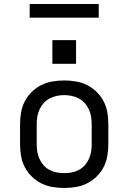

<svg xmlns="http://www.w3.org/2000/svg" viewBox="-20 -929 640 957"><path d="M300 8Q271 8 241.5 3Q212 -2 186 -15Q160 -28 138.5 -49Q117 -70 103.5 -96Q90 -122 85 -151.5Q80 -181 80 -210V-310Q80 -339 85 -368.5Q90 -398 103.5 -424Q117 -450 138.5 -471Q160 -492 186 -505Q212 -518 241.5 -523Q271 -528 300 -528Q329 -528 358.5 -523Q388 -518 414 -505Q440 -492 461.5 -471Q483 -450 496.5 -424Q510 -398 515 -368.5Q520 -339 520 -310V-210Q520 -181 515 -151.5Q510 -122 496.5 -96Q483 -70 461.5 -49Q440 -28 414 -15Q388 -2 358.5 3Q329 8 300 8ZM300 -66Q319 -66 337.5 -69.5Q356 -73 373 -82Q390 -91 402.5 -105Q415 -119 423 -136.5Q431 -154 434 -172.5Q437 -191 437 -210V-310Q437 -329 434 -347.5Q431 -366 423 -383.5Q415 -401 402.5 -415Q390 -429 373 -438Q356 -447 337.5 -451Q319 -455 300 -455Q281 -455 262.5 -451Q244 -447 227 -438Q210 -429 197.5 -415Q185 -401 177 -383.5Q169 -366 166 -347.5Q163 -329 163 -310V-210Q163 -191 166 -172.5Q169 -154 177 -136.5Q185 -119 197.5 -105Q210 -91 227 -82Q244 -73 262.5 -69.5Q281 -66 300 -66ZM241 -611V-729H359V-611ZM472 -841H128V-909H472Z"/></svg>

Font: Nova
Style: Regular
Weight: 400
Monospace: yes
Designer: Belleve Invis
Foundry: Belleve Invis
Version: Version 24.1.4; ttfautohint (v1.8.4)